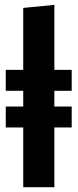

<svg xmlns="http://www.w3.org/2000/svg" viewBox="-20 -775 321 795"><path d="M276.9 -398.9H205.1V-334H276.9V-247.1H205.1V0H76.2V-247.1H3.9V-334H76.2V-398.9H3.9V-485.8H76.2V-742.2L205.1 -754.9V-485.8H276.9Z"/></svg>

Font: Fira Sans Compressed
Style: Bold
Weight: 700
Width: 1
Designer: Carrois Corporate & Edenspiekermann AG
Foundry: Carrois Corporate GbR & Edenspiekermann AG
Version: Version 4.203;PS 004.203;hotconv 1.0.88;makeotf.lib2.5.64775